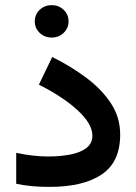

<svg xmlns="http://www.w3.org/2000/svg" viewBox="-20 -733 534 752"><path d="M116.2 -649.4Q116.2 -676.3 135.5 -694.6Q154.8 -712.9 182.6 -712.9Q210 -712.9 229.2 -694.6Q248.5 -676.3 248.5 -649.4Q248.5 -622.6 229.2 -604.2Q210 -585.9 182.6 -585.9Q154.8 -585.9 135.5 -604.2Q116.2 -622.6 116.2 -649.4ZM167 -120.1Q215.8 -120.1 255.4 -127.7Q294.9 -135.3 318.4 -153.3Q341.8 -171.4 341.8 -201.7Q341.8 -248 284.2 -301Q226.6 -354 132.3 -401.4L184.6 -509.8Q259.3 -472.7 319.6 -427.2Q379.9 -381.8 415.3 -327.1Q450.7 -272.5 450.7 -206.1Q450.7 -98.1 378.2 -49.6Q305.7 -1 174.3 -1Q137.7 -1 105.5 -3.9Q73.2 -6.8 43.5 -13.2V-134.3Q111.3 -120.1 167 -120.1Z"/></svg>

Font: Vazirmatn RD UI FD SemiBold
Style: Regular
Weight: 600
Designer: Saber Rastikerdar
Foundry: Saber Rastikerdar
Version: Version 33.003